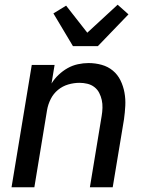

<svg xmlns="http://www.w3.org/2000/svg" viewBox="-20 -796 640 816"><path d="M29 0 115 -520H212L199 -441Q211 -461 229 -478Q247 -495 267.5 -506.5Q288 -518 311 -523Q334 -528 356 -528Q385 -528 412 -520.5Q439 -513 459.5 -496Q480 -479 492 -454.5Q504 -430 509 -402.5Q514 -375 512.5 -346.5Q511 -318 507 -289L459 0H362L412 -303Q415 -320 415.5 -337.5Q416 -355 412.5 -371Q409 -387 401.5 -401.5Q394 -416 381 -426Q368 -436 351.5 -440Q335 -444 318 -444Q294 -444 270 -437Q246 -430 226.5 -414Q207 -398 195.5 -375Q184 -352 180 -328L126 0ZM290 -600 207 -739 261 -772 351 -657 480 -776 526 -735 396 -600Z"/></svg>

Font: Iosevka Aile Medium Oblique
Style: Regular
Weight: 500
Italic angle: -9°
Designer: Belleve Invis
Foundry: Belleve Invis
Version: Version 31.1.0; ttfautohint (v1.8.4)